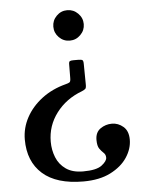

<svg xmlns="http://www.w3.org/2000/svg" viewBox="-54 -576 664 861"><g transform="rotate(-5 277.5 -146.0)"><path d="M349.5 -463Q349.5 -435 329.2 -414.8Q309 -394.5 281 -394.5Q252.5 -394.5 232.5 -414.8Q212.5 -435 212.5 -463Q212.5 -491 232.5 -511.2Q252.5 -531.5 281 -531.5Q309 -531.5 329.2 -511.2Q349.5 -491 349.5 -463ZM397.5 142.5Q397.5 128.5 388.2 120.2Q379 112 370 99.5Q361 87 361 59.5Q361 25.5 384.2 9.2Q407.5 -7 436 -7Q464.5 -7 487.2 12.5Q510 32 510 71Q510 112 484.5 150.8Q459 189.5 409.2 214.8Q359.5 240 287 240Q166 240 103.5 184.5Q41 129 41 30Q41 -22 66.2 -68.8Q91.5 -115.5 137.5 -150.5Q183.5 -185.5 245.5 -201.5Q257.5 -204.5 262.8 -208Q268 -211.5 268 -227L268.5 -288.5Q268.5 -300 272.8 -302.8Q277 -305.5 289 -305.5H309.5Q324.5 -305.5 329.2 -302.5Q334 -299.5 334 -285L335 -194.5Q335.5 -177.5 331 -173Q326.5 -168.5 314.5 -163.5Q242.5 -136.5 199.2 -79.2Q156 -22 156 50Q156 87 169.2 120.2Q182.5 153.5 212 174.2Q241.5 195 289.5 195Q349.5 195 373.5 176.5Q397.5 158 397.5 142.5Z"/></g></svg>

Font: Besley* Medium
Style: Regular
Weight: 500
Designer: Owen Earl
Foundry: indestructible type*
Version: Version 3.000; ttfautohint (v1.8.3)